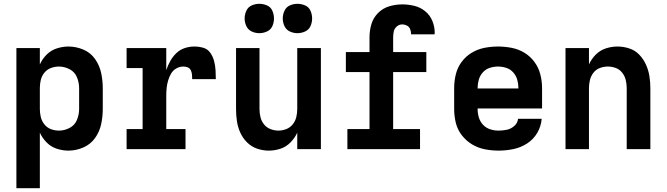

<svg xmlns="http://www.w3.org/2000/svg" viewBox="-20 -782 3496 1007"><path d="M66 205H189V-86Q202 -58 224.5 -35Q247 -12 277.5 -2Q308 8 339 8Q379 8 417 -8.5Q455 -25 478.5 -58Q502 -91 510.5 -130.5Q519 -170 519 -210V-320Q519 -360 510.5 -399.5Q502 -439 478.5 -472.5Q455 -506 417 -522Q379 -538 339 -538Q308 -538 277.5 -528Q247 -518 224.5 -495.5Q202 -473 189 -444V-530H66ZM289 -97Q268 -97 247.5 -104.5Q227 -112 213 -129.5Q199 -147 194 -168Q189 -189 189 -210V-320Q189 -342 194 -363Q199 -384 213 -401Q227 -418 247.5 -425.5Q268 -433 289 -433Q318 -433 345 -419Q372 -405 383.5 -377Q395 -349 395 -320V-210Q395 -181 383.5 -153Q372 -125 345 -111Q318 -97 289 -97Z M644 0H953V-105H852V-281Q852 -301 854 -320.5Q856 -340 861.5 -359Q867 -378 877 -395.5Q887 -413 904.5 -423Q922 -433 942 -433Q954 -433 965 -428.5Q976 -424 981 -413Q986 -402 987 -390.5Q988 -379 988 -367H1112Q1112 -391 1110.5 -414.5Q1109 -438 1103 -461.5Q1097 -485 1083 -505Q1069 -525 1046 -531.5Q1023 -538 999 -538Q973 -538 948 -529.5Q923 -521 904 -502.5Q885 -484 872.5 -461Q860 -438 852 -414V-530H644V-425H728V-105H644Z M1390 8Q1421 8 1451 -2Q1481 -12 1503.5 -35Q1526 -58 1539 -86V0H1663V-530H1539V-210Q1539 -189 1534 -168Q1529 -147 1515.5 -130Q1502 -113 1481.5 -105Q1461 -97 1440 -97Q1419 -97 1398.5 -105Q1378 -113 1364.5 -130Q1351 -147 1346 -168Q1341 -189 1341 -210V-530H1218V-210Q1218 -179 1222.5 -147.5Q1227 -116 1240 -87Q1253 -58 1275.5 -35.5Q1298 -13 1328 -2.5Q1358 8 1390 8ZM1540 -608Q1561 -608 1580.5 -617Q1600 -626 1608.5 -645Q1617 -664 1617 -685Q1617 -706 1608.5 -725.5Q1600 -745 1580.5 -753.5Q1561 -762 1540 -762Q1519 -762 1500 -753.5Q1481 -745 1472 -725.5Q1463 -706 1463 -685Q1463 -664 1472 -645Q1481 -626 1500 -617Q1519 -608 1540 -608ZM1340 -608Q1361 -608 1380.5 -617Q1400 -626 1408.5 -645Q1417 -664 1417 -685Q1417 -706 1408.5 -725.5Q1400 -745 1380.5 -753.5Q1361 -762 1340 -762Q1319 -762 1300 -753.5Q1281 -745 1272 -725.5Q1263 -706 1263 -685Q1263 -664 1272 -645Q1281 -626 1300 -617Q1319 -608 1340 -608Z M1802 0H2183V-105H2042V-404H2216V-509H2042V-587Q2042 -603 2045.5 -618Q2049 -633 2061.5 -643.5Q2074 -654 2090 -654Q2102 -654 2114 -648Q2126 -642 2131 -629.5Q2136 -617 2136 -605V-602H2259Q2260 -606 2260 -610Q2260 -642 2247.5 -672.5Q2235 -703 2209.5 -723.5Q2184 -744 2152.5 -751.5Q2121 -759 2090 -759Q2055 -759 2021.5 -749Q1988 -739 1963 -714Q1938 -689 1928 -655.5Q1918 -622 1918 -587V-509H1794V-404H1918V-105H1802Z M2595 8Q2634 8 2672.5 0Q2711 -8 2744.5 -29.5Q2778 -51 2798 -85.5Q2818 -120 2821 -159H2697Q2695 -137 2677.5 -121.5Q2660 -106 2638.5 -101.5Q2617 -97 2595 -97Q2572 -97 2550.5 -104Q2529 -111 2513.5 -127.5Q2498 -144 2491.5 -166Q2485 -188 2485 -210V-213H2823V-320Q2823 -356 2814 -391.5Q2805 -427 2783.5 -456.5Q2762 -486 2731 -505Q2700 -524 2664 -531Q2628 -538 2592 -538Q2556 -538 2520.5 -531Q2485 -524 2453.5 -505Q2422 -486 2400.5 -456.5Q2379 -427 2370.5 -391.5Q2362 -356 2362 -320V-210Q2362 -174 2370.5 -138.5Q2379 -103 2401.5 -73.5Q2424 -44 2455.5 -25Q2487 -6 2523 1Q2559 8 2595 8ZM2485 -318V-320Q2485 -342 2491 -363.5Q2497 -385 2512 -402Q2527 -419 2548.5 -426Q2570 -433 2592 -433Q2614 -433 2635.5 -426Q2657 -419 2672 -402Q2687 -385 2693 -363.5Q2699 -342 2699 -320V-318Z M2946 0H3069V-320Q3069 -341 3074 -362Q3079 -383 3092.5 -400.5Q3106 -418 3126.5 -425.5Q3147 -433 3168 -433Q3189 -433 3209.5 -425.5Q3230 -418 3243.5 -400.5Q3257 -383 3262 -362Q3267 -341 3267 -320V0H3391V-320Q3391 -352 3386 -383Q3381 -414 3368 -443Q3355 -472 3333 -495Q3311 -518 3280.5 -528Q3250 -538 3219 -538Q3187 -538 3157 -528Q3127 -518 3104.5 -495.5Q3082 -473 3069 -444V-530H2946Z"/></svg>

Font: Iosevka Sparkle
Style: Bold
Weight: 700
Designer: Belleve Invis
Foundry: Belleve Invis
Version: Version 4.5.0; ttfautohint (v1.8.3)